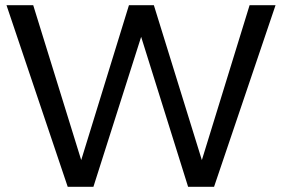

<svg xmlns="http://www.w3.org/2000/svg" viewBox="-20 -720 1086 740"><path d="M942 -700H1042L805 0H705L524 -578L340 0H241L5 -700H108L293 -103L477 -700H573L758 -103Z"/></svg>

Font: Montserrat
Style: Regular
Weight: 400
Designer: Julieta Ulanovsky
Foundry: Julieta Ulanovsky
Version: Version 6.001